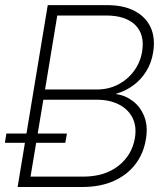

<svg xmlns="http://www.w3.org/2000/svg" viewBox="-24 -748 672 768"><path d="M46.4 0 167 -727.5H403.8Q470.7 -727.5 515.1 -703.9Q559.6 -680.2 578.9 -637.7Q598.1 -595.2 588.4 -537.6Q581.5 -495.1 560.3 -461.7Q539.1 -428.2 508.1 -405.8Q477.1 -383.3 440.4 -373V-371.6Q477.5 -366.7 507.8 -343.5Q538.1 -320.3 553.2 -281.7Q568.4 -243.2 559.6 -190.9Q550.3 -133.8 517.3 -90.8Q484.4 -47.9 430.7 -23.9Q377 0 304.2 0ZM98.1 -41.5H308.1Q394.5 -41.5 449.2 -84.2Q503.9 -127 515.6 -195.8Q523.4 -242.7 505.9 -277.1Q488.3 -311.5 451.2 -330.3Q414.1 -349.1 363.3 -349.1H149.4ZM156.2 -390.1H363.8Q411.1 -390.1 449.5 -410.4Q487.8 -430.7 512.7 -465.1Q537.6 -499.5 544.4 -541.5Q555.7 -609.9 517.1 -647.9Q478.5 -686 399.9 -686H205.1ZM-4.4 -176.8 1.5 -213.9H243.7L237.3 -176.8Z"/></svg>

Font: Inter 24pt ExtraLight
Style: Italic
Weight: 250
Italic angle: -9.3988°
Version: Version 4.001;git-66647c0bb